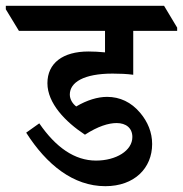

<svg xmlns="http://www.w3.org/2000/svg" viewBox="-71 -644 629 660"><path d="M291 -4C391 -4 452 -66 452 -149C452 -189 437 -225 411 -256C380 -293 341 -311 297 -311C265 -311 228 -300 191 -278C178 -288 169 -303 169 -319C169 -361 217 -391 316 -391C340 -391 365 -390 387 -387V-538H538V-549L493 -624H-51V-612L-6 -538H290V-464C269 -466 251 -467 233 -467C145 -467 92 -427 92 -358C92 -289 154 -225 221 -181C266 -210 302 -221 330 -221C362 -221 384 -204 384 -173C384 -126 328 -92 259 -92C186 -92 121 -137 64 -220L19 -188C89 -78 181 -4 291 -4Z"/></svg>

Font: Noto Serif Devanagari SemiCondensed SemiBold
Style: Regular
Weight: 600
Width: 4
Designer: Universal Thirst, Indian Type Foundry and the Monotype Design Team
Foundry: Monotype Imaging Inc.
Version: Version 2.004